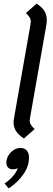

<svg xmlns="http://www.w3.org/2000/svg" viewBox="-20 -753 290 1059"><path d="M55 -78Q55 -90 58 -105L148 -617Q150 -629 150 -633Q150 -646 143.5 -657Q137 -668 123 -681L182 -733Q211 -714 224.5 -693Q238 -672 238 -644Q238 -626 236 -617L146 -105Q144 -93 144 -89Q144 -76 150.5 -65Q157 -54 171 -41L112 11Q83 -8 69 -29Q55 -50 55 -78ZM140 116Q140 164 108.5 209Q77 254 28 286L5 259Q62 220 78 175Q66 181 51 181Q34 181 24.5 171Q15 161 15 144Q15 113 39 88Q63 63 92 63Q115 63 127.5 77Q140 91 140 116Z"/></svg>

Font: KoHo Medium
Style: Italic
Weight: 500
Italic angle: -10°
Designer: Cadson Demak & Katatrad Team
Foundry: Cadson Demak Co.,Ltd.
Version: Version 1.000